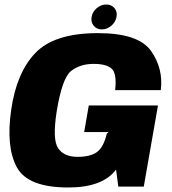

<svg xmlns="http://www.w3.org/2000/svg" viewBox="-20 -828 764 852"><path d="M283 4Q435.5 4 495 -75.5L505 0H618L681 -360H374L353.5 -242H462L454 -235Q439.5 -174.5 410.2 -153.2Q381 -132 324 -132Q263.5 -132 237.8 -170.5Q212 -209 231.5 -333Q255.5 -481.5 295.5 -513Q335.5 -544.5 395.5 -544.5Q452.5 -544.5 475.8 -523Q499 -501.5 491 -428H693.5Q705.5 -524 649.8 -602.5Q594 -681 414.5 -681Q221.5 -681 137.2 -593.2Q53 -505.5 29.5 -339.5Q6 -176.5 54.5 -86.2Q103 4 283 4ZM432 -697.5Q455 -697.5 474 -713.8Q493 -730 497 -753Q501.5 -776 488 -792Q474.5 -808 451.5 -808Q428.5 -808 409.5 -792Q390.5 -776 386.5 -753Q382.5 -730 395.8 -713.8Q409 -697.5 432 -697.5Z"/></svg>

Font: Anybody UltraCondensed Thin ExtraBold
Style: Italic
Weight: 800
Italic angle: -10°
Version: Version 1.111